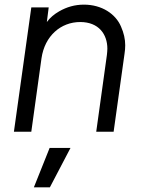

<svg xmlns="http://www.w3.org/2000/svg" viewBox="-20 -568 614 828"><path d="M115 0 159 -317C173 -413 242 -473 326 -473C406 -473 443 -420 443 -358C443 -350 442 -341 441 -331L395 0H470L517 -336C519 -349 520 -361 520 -373C520 -399 514 -426 502 -453C479 -508 419 -548 342 -548C303 -548 268 -538 235 -519C214 -507 196 -492 182 -473L190 -536H115L40 0ZM195 240 284 70H194L126 240Z"/></svg>

Font: Plus Jakarta Sans
Style: Italic
Weight: 400
Italic angle: -8°
Designer: Gumpita Rahayu
Foundry: Tokotype
Version: Version 2.071;gftools[0.9.30]